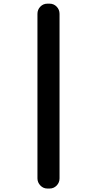

<svg xmlns="http://www.w3.org/2000/svg" viewBox="-20 -830 540 1069"><path d="M255.9 -809.6Q279.3 -809.6 295.4 -793Q311.5 -776.4 311.5 -752.9V163.1Q311.5 186.5 295.4 203.1Q279.3 219.7 255.9 219.7H244.1Q220.7 219.7 204.6 202.6Q188.5 185.5 188.5 163.1V-752.9Q188.5 -776.4 204.6 -793Q220.7 -809.6 244.1 -809.6Z"/></svg>

Font: Rounded Mgen+ 1m bold
Style: Bold
Weight: 700
Designer: [Source Han Sans]
Ryoko NISHIZUKA  (kana & ideographs); Paul D. Hunt (Latin, Greek & Cyrillic); Wenlong ZHANG  (bopomofo
Version: Version 1.059.20150602